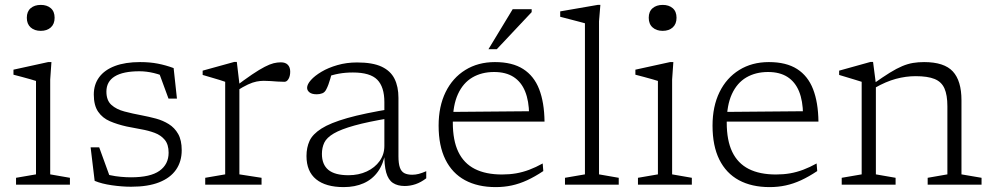

<svg xmlns="http://www.w3.org/2000/svg" viewBox="-20 -754 4054 784"><path d="M146.5 -628Q121 -628 105.2 -642Q89.5 -656 89.5 -681.5Q89.5 -707 105.2 -720.5Q121 -734 146.5 -734Q172 -734 187.5 -720.5Q203 -707 203 -681.5Q203 -656 187.5 -642Q172 -628 146.5 -628ZM190 -500.5 185 -429V-42L265.5 -28V0H45.5V-28L127 -42V-423.5Q121.5 -425.5 105.5 -430Q89.5 -434.5 70 -439.8Q50.5 -445 35 -449V-469.5L176.5 -500.5Z M552 -500.5Q592 -500.5 624.2 -494.2Q656.5 -488 689 -476L702.5 -351.5H668L624.5 -470L675 -432Q638.5 -448.5 608 -455.8Q577.5 -463 549.5 -463Q482.5 -463 448.5 -442Q414.5 -421 414.5 -380Q414.5 -344 434.8 -325.8Q455 -307.5 488 -298.8Q521 -290 559 -283Q588 -277.5 616.8 -269.8Q645.5 -262 669.2 -247.2Q693 -232.5 707.5 -207Q722 -181.5 722 -140.5Q722 -94.5 698.8 -61Q675.5 -27.5 629.8 -9.5Q584 8.5 515.5 8.5Q478.5 8.5 436.8 2.5Q395 -3.5 366.5 -15.5L350 -152.5H385L434 -17.5L390 -50.5Q407.5 -43.5 429.2 -38.8Q451 -34 473.5 -32Q496 -30 515 -30Q594 -30 631.2 -56.5Q668.5 -83 668.5 -130.5Q668.5 -164 652.8 -183Q637 -202 611.5 -211.5Q586 -221 556 -226.2Q526 -231.5 497 -237.5Q459 -246 428.8 -259Q398.5 -272 380.8 -297.8Q363 -323.5 363 -368Q363 -409 385 -438.8Q407 -468.5 449.2 -484.5Q491.5 -500.5 552 -500.5Z M1127 -499.5Q1145.5 -499.5 1155.2 -489.5Q1165 -479.5 1165 -461.5Q1165 -443.5 1158.2 -431.8Q1151.5 -420 1141.5 -420Q1127 -420 1113 -421Q1099 -422 1085.2 -423Q1071.5 -424 1057 -424Q1043 -424 1027.5 -421Q1012 -418 992.5 -409Q973 -400 945.5 -382.5L933 -394.5Q978.5 -429 1009.2 -449.8Q1040 -470.5 1061 -481.2Q1082 -492 1097.2 -495.8Q1112.5 -499.5 1127 -499.5ZM957.5 -412.5V-42L1048 -28V0H818V-28L899.5 -42V-420Q893 -422.5 878.5 -427Q864 -431.5 845 -437Q826 -442.5 807.5 -448V-465.5L936 -501H947Z M1580.5 -310 1574 -272Q1483 -257 1427.5 -241.5Q1372 -226 1343 -209Q1314 -192 1304.2 -171.5Q1294.5 -151 1294.5 -125.5Q1294.5 -82 1321 -60.2Q1347.5 -38.5 1403 -38.5Q1444.5 -38.5 1477.8 -54Q1511 -69.5 1530.2 -96.5Q1549.5 -123.5 1549.5 -158V-337Q1549.5 -399 1520.5 -428.5Q1491.5 -458 1421 -458Q1390 -458 1363.8 -453.2Q1337.5 -448.5 1311 -438.5L1336.5 -461Q1332.5 -446 1328.8 -432.8Q1325 -419.5 1321 -408.8Q1317 -398 1312.5 -389.5Q1306.5 -377 1296 -373Q1285.5 -369 1273.5 -369Q1253.5 -369 1243.8 -376.8Q1234 -384.5 1234 -395.5Q1234 -409.5 1249.5 -427Q1265 -444.5 1292.8 -461Q1320.5 -477.5 1357.8 -488.2Q1395 -499 1438 -499Q1501.5 -499 1538.2 -481.8Q1575 -464.5 1591 -432.2Q1607 -400 1607 -354.5V-116Q1607 -86.5 1612.8 -70Q1618.5 -53.5 1631 -47Q1643.5 -40.5 1663.5 -40.5Q1677 -40.5 1690.2 -44Q1703.5 -47.5 1720.5 -55V-26Q1699 -9.5 1677 -2Q1655 5.5 1632.5 5.5Q1603.5 5.5 1584.5 -7Q1565.5 -19.5 1557 -49.5Q1548.5 -79.5 1549.5 -132L1554 -133.5Q1546 -85 1523.2 -53.2Q1500.5 -21.5 1465 -5.8Q1429.5 10 1383.5 10Q1310 10 1270.8 -22Q1231.5 -54 1231.5 -117Q1231.5 -151.5 1244 -178.8Q1256.5 -206 1292.5 -229Q1328.5 -252 1397.8 -271.8Q1467 -291.5 1580.5 -310Z M2001 -500.5Q2072 -500.5 2116.2 -472.2Q2160.5 -444 2181.5 -390Q2202.5 -336 2203.5 -257.5H1822.5L1819.5 -297L2165.5 -300L2140.5 -286.5Q2140 -342 2124.2 -380.8Q2108.5 -419.5 2077 -439.8Q2045.5 -460 1997.5 -460Q1947 -460 1909 -437.8Q1871 -415.5 1850 -369.8Q1829 -324 1829 -253.5Q1829 -180.5 1851.5 -133.8Q1874 -87 1918.8 -64.2Q1963.5 -41.5 2030 -41.5Q2060.5 -41.5 2087.8 -46.2Q2115 -51 2141.5 -61Q2168 -71 2196 -86.5L2198.5 -55.5Q2164 -32.5 2132.5 -18Q2101 -3.5 2069.8 3.2Q2038.5 10 2004 10Q1931 10 1878.8 -18.2Q1826.5 -46.5 1798.8 -102.5Q1771 -158.5 1771 -241Q1771 -319.5 1799.5 -377.8Q1828 -436 1880 -468.2Q1932 -500.5 2001 -500.5ZM1974.5 -553 2073.5 -716.5H2151V-704.5L2008.5 -553Z M2426 -42 2506.5 -28V0H2287V-28L2368.5 -42V-659Q2362 -661 2345.5 -665.2Q2329 -669.5 2308 -675Q2287 -680.5 2267.5 -685.5V-707.5L2420.5 -734H2431.5L2426 -667Z M2686 -628Q2660.5 -628 2644.8 -642Q2629 -656 2629 -681.5Q2629 -707 2644.8 -720.5Q2660.5 -734 2686 -734Q2711.5 -734 2727 -720.5Q2742.5 -707 2742.5 -681.5Q2742.5 -656 2727 -642Q2711.5 -628 2686 -628ZM2729.5 -500.5 2724.5 -429V-42L2805 -28V0H2585V-28L2666.5 -42V-423.5Q2661 -425.5 2645 -430Q2629 -434.5 2609.5 -439.8Q2590 -445 2574.5 -449V-469.5L2716 -500.5Z M3119.5 -500.5Q3190.5 -500.5 3234.8 -472.2Q3279 -444 3300 -390Q3321 -336 3322 -257.5H2941L2938 -297L3284 -300L3259 -286.5Q3258.5 -342 3242.8 -380.8Q3227 -419.5 3195.5 -439.8Q3164 -460 3116 -460Q3065.5 -460 3027.5 -437.8Q2989.5 -415.5 2968.5 -369.8Q2947.5 -324 2947.5 -253.5Q2947.5 -180.5 2970 -133.8Q2992.5 -87 3037.2 -64.2Q3082 -41.5 3148.5 -41.5Q3179 -41.5 3206.2 -46.2Q3233.5 -51 3260 -61Q3286.5 -71 3314.5 -86.5L3317 -55.5Q3282.5 -32.5 3251 -18Q3219.5 -3.5 3188.2 3.2Q3157 10 3122.5 10Q3049.5 10 2997.2 -18.2Q2945 -46.5 2917.2 -102.5Q2889.5 -158.5 2889.5 -241Q2889.5 -319.5 2918 -377.8Q2946.5 -436 2998.5 -468.2Q3050.5 -500.5 3119.5 -500.5Z M3556.5 -412.5V-42L3637 -28V0H3417V-28L3498.5 -42V-420Q3490.5 -423 3465.5 -430.2Q3440.5 -437.5 3406.5 -448V-465.5L3534 -501H3545ZM3768 -28 3848.5 -42V-320Q3848.5 -366 3836.5 -393Q3824.5 -420 3796.2 -431.5Q3768 -443 3719 -443Q3679 -443 3638.2 -432Q3597.5 -421 3552 -395L3545.5 -411.5Q3585 -439.5 3613.2 -457Q3641.5 -474.5 3664.2 -484Q3687 -493.5 3708.2 -497Q3729.5 -500.5 3753.5 -500.5Q3835.5 -500.5 3870.8 -462.2Q3906 -424 3906 -344.5V-42L3988 -28V0H3768Z"/></svg>

Font: Newsreader 9pt Light
Style: Regular
Weight: 300
Designer: Hugues Gentile
Foundry: Production Type
Version: Version 1.003